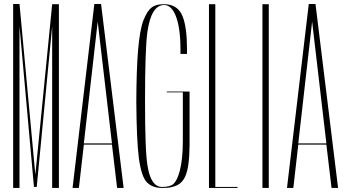

<svg xmlns="http://www.w3.org/2000/svg" viewBox="-20 -927 1709 947"><path d="M76.2 0V-797.9L147.5 -4.9H148.4H160.2H161.1L237.3 -797.9V0H270.5V-906.2H237.3L154.3 -65.4L76.2 -907.2H44.9V0Z M369.1 0 393.6 -213.9H532.2L557.6 0H589.8L478.5 -907.2H445.3L337.9 0ZM461.9 -820.3 532.2 -219.7H393.6Z M652.3 -423.8C653.3 -299.8 657.2 -207 665 -145.5C673.8 -85 686.5 -45.9 705.1 -27.3C723.6 -8.8 748 0 779.3 0C799.8 0 815.4 -1 825.2 -3.9C888.7 -17.6 913.1 -60.5 915 -209V-230.5V-475.6H802.7V-471.7H881.8V-230.5C881.8 -106.4 858.4 -40 835 -19.5C824.2 -9.8 805.7 -4.9 779.3 -4.9C743.2 -4.9 718.8 -39.1 708 -107.4C699.2 -155.3 695.3 -263.7 695.3 -431.6C695.3 -601.6 699.2 -713.9 707 -769.5C719.7 -858.4 747.1 -902.3 790 -902.3C836.9 -902.3 870.1 -827.1 870.1 -683.6V-661.1H902.3V-684.6C902.3 -754.9 895.5 -808.6 880.9 -845.7C865.2 -885.7 835 -906.2 790 -906.2C739.3 -906.2 713.9 -892.6 687.5 -827.1C663.1 -761.7 653.3 -637.7 652.3 -423.8Z M1010.7 0H1151.4V-4.9H1042V-906.2H1010.7Z M1305.7 0V-906.2H1274.4V0Z M1426.8 0 1451.2 -213.9H1589.8L1615.2 0H1647.5L1536.1 -907.2H1502.9L1395.5 0ZM1519.5 -820.3 1589.8 -219.7H1451.2Z"/></svg>

Font: Caledo
Style: Light
Weight: 300
Designer: BSozoo
Foundry: BSozoo
Version: Version 002.000